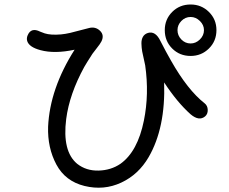

<svg xmlns="http://www.w3.org/2000/svg" viewBox="-20 -829 1040 871"><path d="M908.2 -360.4Q921.9 -349.6 922.4 -330.6Q922.9 -311.5 910.2 -300.8Q882.8 -278.3 844.7 -310.5Q784.2 -364.3 724.6 -455.1Q731.4 -249 654.3 -116.2Q608.4 -37.1 529.8 -0.5Q451.2 36.1 363.3 14.6Q276.4 -6.8 235.8 -82.5Q195.3 -158.2 198.2 -253.9Q206.1 -426.8 318.4 -603.5Q227.5 -584 163.1 -601.6Q112.3 -615.2 103.5 -642.6Q99.6 -655.3 105.5 -668.9Q121.1 -706.1 162.1 -685.5Q175.8 -679.7 182.6 -677.7Q210 -668.9 256.8 -672.9Q276.4 -674.8 297.9 -679.7Q319.3 -684.6 345.2 -691.9Q371.1 -699.2 384.8 -702.1Q413.1 -709 433.6 -689.5Q454.1 -669.9 440.4 -641.6Q434.6 -629.9 418.5 -609.9Q402.3 -589.8 399.4 -585Q371.1 -541 362.3 -525.4Q294.9 -402.3 280.3 -289.1Q261.7 -142.6 330.1 -85.9Q371.1 -53.7 427.2 -55.2Q483.4 -56.6 526.4 -85.9Q604.5 -141.6 632.8 -282.2Q657.2 -402.3 638.7 -532.2Q637.7 -540 632.8 -559.6Q627.9 -579.1 625 -595.7Q622.1 -612.3 621.6 -630.9Q621.1 -649.4 628.4 -662.1Q635.7 -674.8 651.4 -679.7Q685.5 -689.5 708 -642.6Q733.4 -592.8 755.9 -553.7Q831.1 -420.9 908.2 -360.4ZM844.7 -808.6Q893.6 -808.6 927.7 -774.9Q961.9 -741.2 961.9 -692.4Q961.9 -642.6 927.7 -608.9Q893.6 -575.2 844.7 -575.2Q794.9 -575.2 761.2 -608.9Q727.5 -642.6 727.5 -692.4Q727.5 -741.2 761.2 -774.9Q794.9 -808.6 844.7 -808.6ZM844.7 -631.8Q868.2 -631.8 886.7 -649.9Q905.3 -668 905.3 -692.4Q905.3 -715.8 886.7 -733.9Q868.2 -752 844.7 -752Q820.3 -752 802.7 -733.9Q785.2 -715.8 785.2 -692.4Q785.2 -668 802.7 -649.9Q820.3 -631.8 844.7 -631.8Z"/></svg>

Font: irohamaru Regular
Style: Regular
Weight: 400
Designer: [Source Han Sans]
Ryoko NISHIZUKA  (kana & ideographs); Paul D. Hunt (Latin, Greek & Cyrillic); Wenlong ZHANG  (bopomofo
Version: Version 1.00